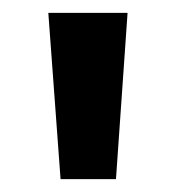

<svg xmlns="http://www.w3.org/2000/svg" viewBox="-20 -734 273 298"><path d="M178 -714 160 -456H74L55 -714Z"/></svg>

Font: Noto Sans Ethiopic Condensed SemiBold
Style: Regular
Weight: 600
Width: 3
Designer: Monotype Design Team
Foundry: Monotype Imaging Inc.
Version: Version 2.102; ttfautohint (v1.8.4.7-5d5b)